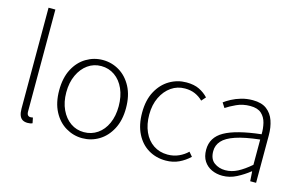

<svg xmlns="http://www.w3.org/2000/svg" viewBox="-90 -951 1882 1196"><g transform="rotate(15 851.0 -353.5)"><path d="M151 8Q131 8 118 0Q105 -8 98.5 -25Q92 -42 92 -68V-719H136V-62Q136 -45 142.5 -38Q149 -31 159 -31Q162 -31 165.5 -31.5Q169 -32 175 -33L182 2Q176 5 168.5 6.5Q161 8 151 8Z M504 12Q447 12 397.5 -17.5Q348 -47 318.5 -103.5Q289 -160 289 -239Q289 -320 318.5 -376.5Q348 -433 397.5 -462.5Q447 -492 504 -492Q562 -492 611 -462.5Q660 -433 690 -376.5Q720 -320 720 -239Q720 -160 690 -103.5Q660 -47 611 -17.5Q562 12 504 12ZM504 -27Q553 -27 591.5 -53.5Q630 -80 651.5 -128Q673 -176 673 -239Q673 -302 651.5 -350.5Q630 -399 591.5 -426Q553 -453 504 -453Q456 -453 418 -426Q380 -399 357.5 -350.5Q335 -302 335 -239Q335 -176 357.5 -128Q380 -80 418 -53.5Q456 -27 504 -27Z M1042 12Q980 12 930.5 -17.5Q881 -47 852.5 -103.5Q824 -160 824 -239Q824 -320 854.5 -376.5Q885 -433 935 -462.5Q985 -492 1043 -492Q1093 -492 1126.5 -475.5Q1160 -459 1184 -433L1160 -406Q1138 -428 1109.5 -440.5Q1081 -453 1044 -453Q995 -453 956 -426Q917 -399 893.5 -350.5Q870 -302 870 -239Q870 -176 891.5 -128Q913 -80 952.5 -53.5Q992 -27 1044 -27Q1083 -27 1116 -42Q1149 -57 1172 -80L1195 -53Q1165 -24 1127 -6Q1089 12 1042 12Z M1408 12Q1370 12 1338.5 -2.5Q1307 -17 1288 -46Q1269 -75 1269 -119Q1269 -199 1343.5 -241Q1418 -283 1578 -301Q1579 -338 1570.5 -373Q1562 -408 1537.5 -430.5Q1513 -453 1465 -453Q1417 -453 1377 -434.5Q1337 -416 1312 -399L1292 -430Q1309 -443 1336 -457.5Q1363 -472 1397.5 -482Q1432 -492 1471 -492Q1528 -492 1561 -467Q1594 -442 1608.5 -400Q1623 -358 1623 -307V0H1585L1581 -62H1578Q1542 -33 1498.5 -10.5Q1455 12 1408 12ZM1416 -26Q1457 -26 1495.5 -46Q1534 -66 1578 -104V-267Q1480 -256 1422.5 -236.5Q1365 -217 1339.5 -188.5Q1314 -160 1314 -122Q1314 -71 1344.5 -48.5Q1375 -26 1416 -26Z"/></g></svg>

Font: Mada Light
Style: Regular
Weight: 300
Designer: Khaled Hosny
Version: Version 1.5